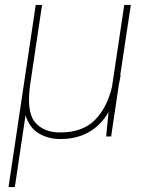

<svg xmlns="http://www.w3.org/2000/svg" viewBox="-20 -548 587 771"><path d="M221.7 -16.1Q310.1 -16.1 359.6 -64.7Q409.2 -113.3 429.7 -199.2L479 -528.3H505.4L462.9 -246.6H464.4Q460.4 -220.7 457.5 -210L426.3 0H406.2L416 -97.7Q352.1 10.3 222.2 10.3Q173.8 10.3 136 -12.2Q98.1 -34.7 82.5 -85L39.6 203.1H14.2L123.5 -528.3H148.9L102.1 -214.8Q85 -101.6 119.4 -58.8Q153.8 -16.1 221.7 -16.1Z"/></svg>

Font: Roboto-ThinItalic
Style: Italic
Weight: 250
Italic angle: -12°
Designer: Google
Version: Version 1.100141; 2013; ttfautohint (v0.94.14-c901) -l 8 -r 